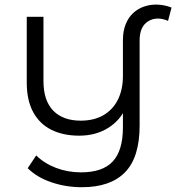

<svg xmlns="http://www.w3.org/2000/svg" viewBox="-20 -597 749 816"><path d="M573.4 -425.9V-63.6Q573.4 71.6 511.4 135.2Q449.4 198.7 327.8 198.7Q260.4 198.7 198.5 177.7Q136.6 156.7 97.8 117.8L133.9 63.6Q168.3 97.5 218.1 116.5Q267.8 135.5 324.5 135.5Q416.4 135.5 459.4 89Q502.4 42.5 502.4 -55.5V-163.7L516.3 -142.6Q491.4 -85.2 438.9 -52.8Q386.3 -20.4 316.5 -20.4Q248.8 -20.4 198.7 -45.2Q148.7 -70 121.2 -120.2Q93.7 -170.5 93.7 -245.6V-525.5H164.7V-253Q164.7 -169.4 206.2 -126.8Q247.7 -84.2 323.4 -84.2Q378.2 -84.2 418.4 -106.8Q458.6 -129.5 480.5 -172.4Q502.4 -215.4 502.4 -274.7V-425.9Q502.4 -465 514.2 -494.2Q526 -523.4 546.4 -541.9Q566.7 -560.5 592.9 -569.4Q619.1 -578.3 648.9 -577.4Q678.7 -576.5 709.1 -564.9L694.2 -508.4Q645.7 -528.8 609.5 -506.4Q573.4 -483.9 573.4 -425.9Z"/></svg>

Font: Montserrat Alternates Thin
Style: Regular
Weight: 100
Designer: Julieta Ulanovsky
Foundry: Julieta Ulanovsky
Version: Version 9.000